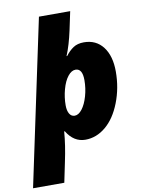

<svg xmlns="http://www.w3.org/2000/svg" viewBox="-145 -832 857 1143"><g transform="rotate(-10 283.5 -260.0)"><path d="M331.1 -411.1Q306.6 -411.1 284.7 -383.3Q262.7 -355.5 249.8 -308.1Q236.8 -260.7 236.8 -211.9Q236.8 -180.2 248 -161.1Q259.3 -142.1 279.8 -142.1Q303.2 -142.1 324.7 -169.9Q346.2 -197.8 359.6 -244.6Q373 -291.5 373 -340.8Q373 -411.1 331.1 -411.1ZM408.2 -563Q481.9 -563 523.9 -508.3Q565.9 -453.6 565.9 -358.9Q565.9 -259.8 531.7 -172.1Q497.6 -84.5 441.2 -37.4Q384.8 9.8 317.9 9.8Q248 9.8 205.1 -61H201.2Q195.3 20 173.8 120.1L148.9 240.2H-40L171.9 -759.8H360.8L336.9 -647Q318.4 -561.5 293 -500H296.9Q318.4 -528.8 344 -545.9Q369.6 -563 408.2 -563Z"/></g></svg>

Font: TypoPRO Open Sans
Style: Italic
Weight: 800
Italic angle: -12°
Foundry: Ascender Corporation
Version: Version 1.10